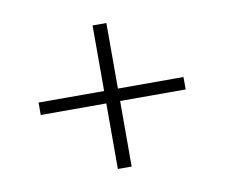

<svg xmlns="http://www.w3.org/2000/svg" viewBox="-55 -575 641 548"><g transform="rotate(-10 265.0 -301.0)"><path d="M55 -283V-319H245V-509H285V-319H475V-283H285V-93H245V-283Z"/></g></svg>

Font: TitilliumMaps29L
Style: 1 wt
Weight: 100
Designer: Campivisivi
Foundry: Accademia di Belle Arti di Urbino and students of MA course of Visual design
Version: Version 001.001